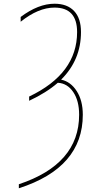

<svg xmlns="http://www.w3.org/2000/svg" viewBox="-20 -760 540 1020"><path d="M269.5 -740.2Q336.9 -740.2 373.5 -701.7Q410.2 -663.1 410.2 -589.8Q410.2 -441.4 304.7 -336.9Q355.5 -326.2 387.7 -275.9Q419.9 -225.6 419.9 -150.4Q419.9 130.9 80.1 240.2V218.8Q400.4 112.3 400.4 -150.4Q400.4 -224.6 369.1 -271Q337.9 -317.4 287.1 -320.3Q226.6 -267.6 134.8 -224.6V-247.1Q389.6 -368.2 389.6 -589.8Q389.6 -719.7 269.5 -719.7Q183.6 -719.7 89.8 -644.5V-669.9Q183.6 -740.2 269.5 -740.2Z"/></svg>

Font: Mgen+ 1m thin
Style: Regular
Weight: 100
Designer: [Source Han Sans]
Ryoko NISHIZUKA  (kana & ideographs); Paul D. Hunt (Latin, Greek & Cyrillic); Wenlong ZHANG  (bopomofo
Version: Version 1.059.20150602